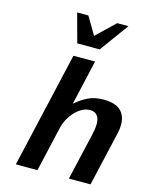

<svg xmlns="http://www.w3.org/2000/svg" viewBox="-141 -1069 905 1157"><g transform="rotate(15 312.0 -490.0)"><path d="M239 -722H374L310 -442Q351 -477 390.5 -495.5Q430 -514 484 -514Q556 -514 590 -482.5Q624 -451 624 -394Q624 -367 617 -339L539 0H404L473 -299Q481 -336 481 -359Q481 -396 465.5 -414Q450 -432 421 -432Q395 -432 371 -418.5Q347 -405 327.5 -384Q308 -363 294 -337.5Q280 -312 274 -288L208 0H73ZM382 -800H242L193 -980H263L328 -870L443 -980H513Z"/></g></svg>

Font: Perun
Style: Bold Italic
Weight: 700
Italic angle: -12°
Foundry: Copyright (c) Stefan Peev, Context Ltd, 2016
Version: Version 1.027